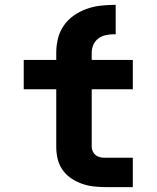

<svg xmlns="http://www.w3.org/2000/svg" viewBox="-20 -765 640 785"><path d="M410 0Q385 0 360.5 -3Q336 -6 313 -14.5Q290 -23 269.5 -37Q249 -51 235 -71.5Q221 -92 215.5 -116Q210 -140 210 -165V-400H77V-520H210V-550Q210 -579 217 -607.5Q224 -636 240.5 -660Q257 -684 281 -701Q305 -718 332.5 -728Q360 -738 388.5 -741.5Q417 -745 446 -745H453V-625H446Q430 -625 413 -621.5Q396 -618 382.5 -608Q369 -598 362 -582.5Q355 -567 355 -550V-520H523V-400H355V-165Q355 -155 359.5 -145.5Q364 -136 372 -130Q380 -124 390 -122Q400 -120 410 -120H523V0Z"/></svg>

Font: Iosevka SS04 Heavy Extended
Style: Regular
Weight: 900
Width: 7
Monospace: yes
Designer: Belleve Invis
Foundry: Belleve Invis
Version: Version 19.0.0; ttfautohint (v1.8.4)